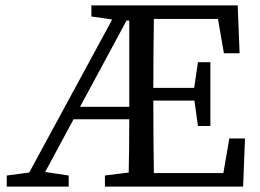

<svg xmlns="http://www.w3.org/2000/svg" viewBox="-20 -690 960 710"><path d="M808 -493 786 -620H549Q548 -556 547.5 -491.5Q547 -427 547 -365H698L712 -460H758V-224H712L699 -318H547Q547 -243 547.5 -177.5Q548 -112 549 -50H806L828 -178H886L879 0H368V-41L456 -52Q457 -99 457.5 -148Q458 -197 458 -249H252L147 -54L234 -41V0H5V-41L88 -52L395 -618L318 -629V-670H859L866 -493ZM276 -295H458V-614H448Z"/></svg>

Font: Source Serif 4
Style: Regular
Weight: 400
Designer: Frank Grießhammer
Foundry: Adobe
Version: Version 4.005;hotconv 1.1.0;makeotfexe 2.6.0